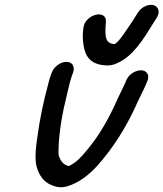

<svg xmlns="http://www.w3.org/2000/svg" viewBox="-20 -765 682 801"><path d="M195.8 -462 191.4 -450C187.6 -439.7 184.8 -429.6 180.6 -412.2C161.5 -342.6 146 -267.5 137.1 -201.5C131 -162.6 122.8 -100.5 133.4 -68C141.8 -37.8 159.6 -6.2 196.2 7.7C214.8 14.8 235.3 22.6 273.1 7.9C315.9 -7.7 353.4 -38.3 384.6 -72C448.3 -142.2 508.3 -236 550.8 -332.2C564.1 -362.3 574.8 -380.3 587.4 -409.4L593.9 -424.6C606.7 -452.4 591.2 -470.2 571.3 -471.7C553 -473 520.3 -461 507.6 -431.6L500.8 -415.7C489.8 -390.7 478.6 -371.2 464.4 -338.8C437.4 -278.4 400.9 -213.3 363.9 -165.3C337.7 -131.3 313.5 -102 290.9 -86.3C279 -78.2 270 -72.9 266.7 -72.1C251.4 -75.3 242 -83.5 233.3 -96.9C223.3 -118.4 223.2 -114.4 224.6 -153.9C226.9 -215.9 240 -293.5 258.5 -366.9C267.6 -402.5 270.9 -424.4 280.4 -450L284.8 -462C293.7 -486.1 282.2 -507 257 -507C231.8 -507 204.7 -486.1 195.8 -462ZM328.1 -649.7 326.5 -634.7C325.1 -622.9 324.9 -610.3 325.9 -598.2C330.4 -545.5 344 -492 430.9 -492C450.3 -492 471.3 -501.2 491.5 -513.5C553.8 -552.4 594.2 -629.3 626.2 -679.1L632.7 -688.8C651.7 -717.2 638.3 -739.3 620.1 -743.8C602.8 -748 572.1 -739.6 555.2 -712.3L548.3 -701.6C543.8 -694.6 540.9 -689.1 534 -678.4C507.1 -639.9 479.8 -594.2 460.2 -582.2C459.2 -581.5 459.6 -581.7 458.5 -581.1C420.1 -582.8 417.7 -610.3 420.7 -659.1C421.1 -663.4 421.3 -666.6 421.8 -672.7C426.6 -728.8 334.8 -705.7 328.1 -649.7Z"/></svg>

Font: Just Breathe
Style: BdObl7
Weight: 400
Foundry: Cannot Into Space Fonts
Version: Version 0.72